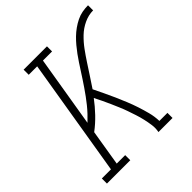

<svg xmlns="http://www.w3.org/2000/svg" viewBox="-198 -873 1012 1012"><g transform="rotate(-45 308.0 -367.5)"><path d="M22 0V-38H90L199 -697H136V-735H310V-697H242L176 -299Q193 -315 209 -332Q225 -349 239.5 -367Q254 -385 267.5 -403.5Q281 -422 294 -441Q307 -460 319.5 -479Q332 -498 344.5 -517.5Q357 -537 369.5 -556Q382 -575 395.5 -593.5Q409 -612 424 -630Q439 -648 455.5 -664Q472 -680 491 -693.5Q510 -707 530.5 -717Q551 -727 572.5 -731Q594 -735 616 -735V-697Q582 -697 548.5 -681.5Q515 -666 488.5 -640.5Q462 -615 440.5 -585.5Q419 -556 399.5 -526Q380 -496 360 -465.5Q340 -435 320 -405Q334 -376 348 -347Q362 -318 375 -288.5Q388 -259 400.5 -228.5Q413 -198 423 -167.5Q433 -137 441.5 -104.5Q450 -72 451 -38H511V0H406Q411 -25 407.5 -50Q404 -75 398.5 -99Q393 -123 385.5 -146Q378 -169 370 -192Q362 -215 352.5 -237Q343 -259 333.5 -281Q324 -303 313.5 -324.5Q303 -346 292 -368Q265 -332 233.5 -299Q202 -266 166 -239L133 -38H196V0Z"/></g></svg>

Font: Iosevka Curly Slab XLtExObl
Style: Regular
Weight: 200
Width: 7
Italic angle: -9°
Monospace: yes
Designer: Belleve Invis
Foundry: Belleve Invis
Version: Version 11.0.0; ttfautohint (v1.8.3)